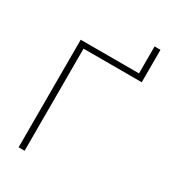

<svg xmlns="http://www.w3.org/2000/svg" viewBox="-213 -994 974 1099"><g transform="rotate(30 274.0 -444.5)"><path d="M515.6 -889.2V-674.8H476.6V-889.2ZM515.1 -710.9V-674.8H130.9V0H91.3V-710.9Z"/></g></svg>

Font: Roboto ExtraLight
Style: Regular
Weight: 250
Designer: Christian Robertson
Foundry: Google
Version: Version 3.009; 2024